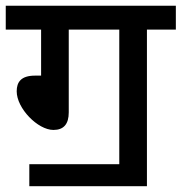

<svg xmlns="http://www.w3.org/2000/svg" viewBox="-20 -642 632 668"><path d="M82 5.9H491.2V-539.1H591.8V-622.1H0V-539.1H123V-378.9H102.1C52.7 -378.9 38.1 -356 38.1 -324.2C38.1 -265.1 111.3 -189.9 166 -189.9C201.7 -189.9 219.2 -210.4 219.2 -251V-539.1H395V-70.8H82Z"/></svg>

Font: Noto Reveo Sans
Style: Regular
Weight: 500
Designer: Monotype Design Team
Foundry: Monotype Imaging Inc.
Version: Version 2.007